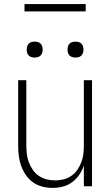

<svg xmlns="http://www.w3.org/2000/svg" viewBox="-20 -913 540 941"><path d="M237 8Q212 8 187 1.5Q162 -5 141.5 -19.5Q121 -34 106.5 -55.5Q92 -77 83.5 -100.5Q75 -124 72 -149.5Q69 -175 69 -200V-520H109V-200Q109 -179 111.5 -158Q114 -137 121.5 -117.5Q129 -98 141 -80.5Q153 -63 170.5 -51Q188 -39 208.5 -34Q229 -29 250 -29Q271 -29 291.5 -34Q312 -39 329.5 -51Q347 -63 359 -80.5Q371 -98 378.5 -117.5Q386 -137 388.5 -158Q391 -179 391 -200V-520H431V0H391V-102Q383 -78 368.5 -56.5Q354 -35 333.5 -20Q313 -5 288 1.5Q263 8 237 8ZM350 -631Q342 -631 334.5 -633Q327 -635 321 -641Q315 -647 313 -654.5Q311 -662 311 -670Q311 -678 313 -685.5Q315 -693 321 -699Q327 -705 334.5 -707Q342 -709 350 -709Q358 -709 365.5 -707Q373 -705 379 -699Q385 -693 387 -685.5Q389 -678 389 -670Q389 -662 387 -654.5Q385 -647 379 -641Q373 -635 365.5 -633Q358 -631 350 -631ZM150 -631Q142 -631 134.5 -633Q127 -635 121 -641Q115 -647 113 -654.5Q111 -662 111 -670Q111 -678 113 -685.5Q115 -693 121 -699Q127 -705 134.5 -707Q142 -709 150 -709Q158 -709 165.5 -707Q173 -705 179 -699Q185 -693 187 -685.5Q189 -678 189 -670Q189 -662 187 -654.5Q185 -647 179 -641Q173 -635 165.5 -633Q158 -631 150 -631ZM400 -857H100V-893H400Z"/></svg>

Font: Iosevka Extralight
Style: Regular
Weight: 200
Monospace: yes
Designer: Belleve Invis
Foundry: Belleve Invis
Version: Version 32.0.1; ttfautohint (v1.8.4)